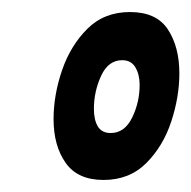

<svg xmlns="http://www.w3.org/2000/svg" viewBox="-20 -738 318 319"><path d="M152 -439Q109 -439 89 -467.5Q69 -496 69 -540Q69 -580 83 -621Q97 -662 125 -690Q153 -718 196 -718Q240 -718 259 -689Q278 -660 278 -616Q278 -577 264.5 -536Q251 -495 223 -467Q195 -439 152 -439ZM164 -517Q187 -517 199.5 -542.5Q212 -568 212 -597Q212 -614 205 -626Q198 -638 183 -638Q160 -638 148 -612Q136 -586 136 -557Q136 -539 142.5 -528Q149 -517 164 -517Z"/></svg>

Font: Georama ExtraCondensed SemiBold
Style: Italic
Weight: 600
Width: 2
Italic angle: -9°
Designer: Jean-Baptiste Levee
Foundry: Production Type
Version: Version 1.000